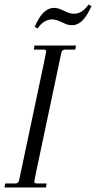

<svg xmlns="http://www.w3.org/2000/svg" viewBox="-31 -832 426 852"><path d="M241 -597 130 -72Q121 -29 121 -26Q121 -18 132 -18H176L173 0H-11L-8 -18H38Q51 -18 54 -33L165 -558Q174 -601 174 -604Q174 -612 163 -612H119L122 -630H306L303 -612H257Q244 -612 241 -597ZM289 -720Q274 -720 260 -726Q246 -732 244 -733Q218 -746 200 -746Q164 -746 136 -706L123 -713Q143 -759 164 -778Q185 -797 208 -797Q223 -797 237 -791Q251 -785 253 -784Q279 -771 297 -771Q334 -771 362 -812L375 -805Q353 -757 332.5 -738.5Q312 -720 289 -720Z"/></svg>

Font: Arapey
Style: Italic
Weight: 400
Italic angle: -12°
Designer: Eduardo Rodriguez Tunni
Foundry: Eduardo Rodriguez Tunni
Version: Version 3.000